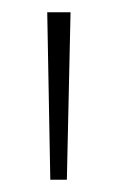

<svg xmlns="http://www.w3.org/2000/svg" viewBox="-20 -720 191 313"><path d="M62 -427 57 -700H95L89 -427Z"/></svg>

Font: Georama ExtraLight
Style: Regular
Weight: 250
Version: Version 1.001